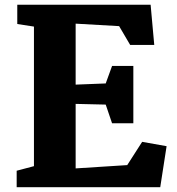

<svg xmlns="http://www.w3.org/2000/svg" viewBox="-20 -778 736 798"><path d="M49.3 0H646L672.4 -170.4L570.8 -188.5L508.8 -91.8L294.4 -78.1V-346.2L419.4 -343.3L445.8 -265.6H534.2V-503.9H445.8L419.4 -431.2L294.4 -426.3V-679.7L475.1 -669.4L521 -591.3H621.1L606 -758.3H51.8V-678.2L121.1 -667.5V-87.4L49.3 -68.4Z"/></svg>

Font: Merriweather
Style: Heavy
Weight: 900
Designer: Eben Sorkin ( eben@eyebytes.com )
Foundry: Sorkin Type Co.
Version: Version 1.003